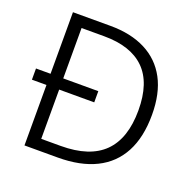

<svg xmlns="http://www.w3.org/2000/svg" viewBox="-126 -841 969 967"><g transform="rotate(20 358.5 -357.0)"><path d="M305 -714Q415 -714 493.5 -674Q572 -634 613.5 -556.5Q655 -479 655 -364Q655 -244 612 -163Q569 -82 486 -41Q403 0 282 0H104V-324H26V-384H104V-714ZM293 -654H172V-384H360V-324H172V-60H276Q431 -60 507 -135.5Q583 -211 583 -362Q583 -510 509.5 -582Q436 -654 293 -654Z"/></g></svg>

Font: Noto Sans Syriac Eastern Light
Style: Regular
Weight: 300
Designer: Patrick Giasson and the Monotype Design Team
Foundry: Monotype Imaging Inc.
Version: Version 3.001